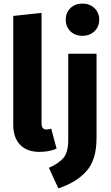

<svg xmlns="http://www.w3.org/2000/svg" viewBox="-20 -831 620 1072"><path d="M373 -785.5Q399 -811 440 -811Q481 -811 507.5 -785.5Q534 -760 534 -721Q534 -682 507.5 -656.5Q481 -631 440 -631Q399 -631 373 -656.5Q347 -682 347 -721Q347 -760 373 -785.5ZM200 17Q131 17 92.5 -22.5Q54 -62 54 -135V-742L212 -759V-141Q212 -108 240 -108Q254 -108 266 -113L296 -1Q255 17 200 17ZM519 -531V-60Q519 3 504 50Q489 97 458.5 129Q428 161 392.5 182Q357 203 306 221L253 106Q311 80 336 48.5Q361 17 361 -50V-531Z"/></svg>

Font: FiraGO
Style: Bold
Weight: 700
Designer: bBox Type
Foundry: bBox Type GmbH
Version: Version 1.001;PS 001.001;hotconv 1.0.88;makeotf.lib2.5.64775